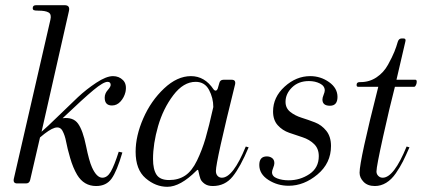

<svg xmlns="http://www.w3.org/2000/svg" viewBox="-20 -706 1633 739"><path d="M350 10Q303 10 277 -33Q261 -60 250 -98Q239 -136 234.5 -160.5Q230 -185 220.5 -202.5Q211 -220 190.5 -214Q170 -208 134 -177L96 -13Q93 0 80 0H46Q30 0 33 -17L174 -630Q179 -651 167 -658Q155 -665 128 -665Q114 -665 110 -667Q106 -669 106 -675Q106 -686 119 -686H229Q251 -686 245 -662L140 -199Q160 -216 204 -259Q248 -302 280 -332Q312 -362 350.5 -387.5Q389 -413 415 -413Q438 -413 453.5 -397.5Q469 -382 463 -352Q458 -331 444 -315.5Q430 -300 411 -300Q383 -300 383 -330Q383 -346 394.5 -359Q406 -372 406 -379Q406 -391 394 -391Q378 -391 340 -359.5Q302 -328 221 -251Q262 -256 280.5 -230Q299 -204 311 -145Q323 -86 334 -62Q352 -22 374 -22Q393 -22 406.5 -45.5Q420 -69 437 -122L451 -119Q430 -47 409.5 -18.5Q389 10 350 10Z M624 13Q579 13 540.5 -20Q502 -53 502 -122Q502 -183 531.5 -250.5Q561 -318 611.5 -365.5Q662 -413 715 -413Q768 -413 802 -362Q807 -356 811.5 -357.5Q816 -359 818 -365L824 -386Q827 -399 840 -399H872Q888 -399 885 -382Q811 -84 811 -48Q811 -36 817.5 -29Q824 -22 834 -22Q877 -22 926 -142L937 -139Q905 -63 875.5 -26.5Q846 10 799 10Q779 10 767 1Q755 -8 751.5 -17.5Q748 -27 744 -46Q743 -57 736 -49Q674 13 624 13ZM631 -13Q667 -13 693 -30.5Q719 -48 738.5 -88.5Q758 -129 771 -173.5Q784 -218 801 -294Q801 -329 784.5 -360Q768 -391 733 -391Q686 -391 647 -339.5Q608 -288 588.5 -220.5Q569 -153 569 -94Q569 -54 582.5 -33.5Q596 -13 631 -13Z M1091 9Q1048 9 1013 -13.5Q978 -36 978 -71Q978 -104 1007 -104Q1019 -104 1027.5 -97.5Q1036 -91 1036 -78Q1036 -71 1031.5 -60Q1027 -49 1027 -43Q1027 -27 1046.5 -19.5Q1066 -12 1091 -12Q1135 -12 1171 -36Q1207 -60 1207 -105Q1207 -134 1189 -151.5Q1171 -169 1145 -177.5Q1119 -186 1093 -195Q1067 -204 1049 -224Q1031 -244 1031 -277Q1031 -332 1075.5 -372.5Q1120 -413 1174 -413Q1214 -413 1246.5 -390Q1279 -367 1279 -333Q1279 -299 1250 -299Q1221 -299 1221 -323Q1221 -330 1225.5 -341Q1230 -352 1230 -358Q1230 -375 1211.5 -384.5Q1193 -394 1169 -394Q1129 -394 1104 -369.5Q1079 -345 1079 -314Q1079 -290 1097 -275.5Q1115 -261 1140.5 -253Q1166 -245 1192 -235Q1218 -225 1236 -202.5Q1254 -180 1254 -144Q1254 -78 1202 -34.5Q1150 9 1091 9Z M1423 10Q1395 10 1379.5 -6Q1364 -22 1364 -41Q1364 -89 1436 -372H1358Q1351 -372 1353 -383Q1355 -390 1365 -390Q1367 -390 1368 -390Q1402 -390 1429.5 -408.5Q1457 -427 1473.5 -457Q1490 -487 1498 -507Q1506 -527 1511 -545Q1515 -558 1526 -558H1533Q1544 -558 1540 -545L1506 -399H1579Q1584 -399 1584 -391Q1584 -385 1581 -378.5Q1578 -372 1574 -372H1500Q1480 -295 1454.5 -180Q1429 -65 1429 -46Q1429 -36 1436 -29Q1443 -22 1453 -22Q1496 -22 1545 -142L1556 -139Q1542 -107 1531 -85Q1520 -63 1503.5 -39Q1487 -15 1466.5 -2.5Q1446 10 1423 10Z"/></svg>

Font: HK Venetian
Style: Italic
Weight: 400
Italic angle: -12°
Version: Version 1.000;PS 001.000;hotconv 1.0.88;makeotf.lib2.5.64775